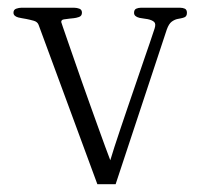

<svg xmlns="http://www.w3.org/2000/svg" viewBox="-20 -473 520 493"><path d="M460 -439.9Q460 -429.7 451.2 -427.7Q450.2 -427.2 448.2 -426.8Q446.3 -426.3 443.8 -425.8L436 -424.3Q428.7 -422.9 421.1 -417.5Q413.6 -412.1 408.2 -397L276.9 0H230L79.1 -409.2Q76.2 -417 66.7 -419.7Q57.1 -422.4 47.4 -424.3Q41.5 -425.3 36.1 -426.3Q30.8 -427.2 26.9 -428.2Q14.6 -431.6 14.6 -440.4Q14.6 -448.2 21.7 -450.7Q28.8 -453.1 34.2 -453.1H170.9Q177.2 -453.1 183.8 -450.7Q190.4 -448.2 190.4 -440.4Q190.4 -432.1 182.9 -429.4Q175.3 -426.8 169.4 -426.3L159.7 -425.3Q151.4 -424.3 144.3 -423.3Q137.2 -422.4 137.2 -416.5Q137.2 -416 141.6 -403.3Q146 -390.6 153.3 -369.4Q160.6 -348.1 170.2 -320.8Q179.7 -293.5 190.2 -263.4Q200.7 -233.4 211.7 -202.9Q222.7 -172.4 232.4 -145.3Q242.2 -118.2 250.2 -96.2Q258.3 -74.2 263.2 -61.5Q267.1 -74.7 273.9 -95.9Q280.8 -117.2 289.6 -143.3Q298.3 -169.4 308.3 -198.5Q318.4 -227.5 328.1 -256.3Q339.4 -290 351.8 -325.7Q364.3 -361.3 377 -399.9Q380.9 -412.1 375.7 -416.7Q370.6 -421.4 359.4 -423.8Q354 -424.8 348.4 -425.5Q342.8 -426.3 337.9 -427.2Q324.2 -430.7 324.2 -439.9Q324.2 -448.2 329.8 -450.7Q335.4 -453.1 341.3 -453.1H442.9Q449.2 -453.1 454.6 -450.7Q460 -448.2 460 -439.9Z"/></svg>

Font: Atsinvsda
Style: Regular
Weight: 400
Designer: Al Webster
Foundry: Al Webster and Michael Everson
Version: Version 2.000